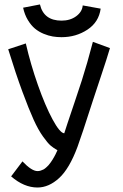

<svg xmlns="http://www.w3.org/2000/svg" viewBox="-20 -837 558 868"><path d="M258.3 -743.7Q297.4 -743.7 324.5 -763.7Q351.6 -783.7 354 -812.5L435.1 -797.9Q426.8 -736.8 375.2 -702.9Q323.7 -668.9 258.3 -668.9Q237.8 -668.9 218.5 -672.1Q199.2 -675.3 177.2 -684.3Q155.3 -693.4 137.9 -707.8Q120.6 -722.2 106 -746.3Q91.3 -770.5 84.5 -802.2L160.6 -816.9Q177.7 -743.7 258.3 -743.7ZM81.5 -107.4Q123 -63.5 149.9 -63.5Q156.7 -63.5 163.8 -65.7Q170.9 -67.9 176.8 -71Q182.6 -74.2 188.7 -79.8Q194.8 -85.4 199.5 -90.3Q204.1 -95.2 209.2 -102.8Q214.4 -110.4 217.5 -115.2Q220.7 -120.1 225.1 -128.2Q229.5 -136.2 231.2 -139.6Q232.9 -143.1 236.1 -150.1Q239.3 -157.2 239.7 -157.7Q221.7 -168 208.7 -179Q195.8 -189.9 174.3 -220Q152.8 -250 132.1 -295.7Q111.3 -341.3 81.3 -422.4Q51.3 -503.4 17.1 -614.3L96.7 -640.6Q118.2 -546.9 151.4 -452.6Q184.6 -358.4 217.5 -297.4Q250.5 -236.3 270 -234.4H270.5Q272 -240.7 284.9 -278.8Q297.9 -316.9 317.6 -376Q337.4 -435.1 350.1 -474.1Q374.5 -550.3 399.9 -647.9L477.1 -619.6Q464.4 -575.7 435.8 -490.5Q407.2 -405.3 400.4 -383.8Q347.7 -219.7 330.6 -173.8Q293.9 -74.7 247.3 -32Q200.7 10.7 149.4 10.7Q88.4 10.7 30.3 -39.6Z"/></svg>

Font: Fantasque Sans Mono
Style: Regular
Weight: 400
Monospace: yes
Designer: Jany Belluz
Version: Version 1.8.0 ; ttfautohint (v1.8.2)